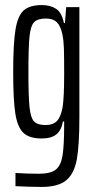

<svg xmlns="http://www.w3.org/2000/svg" viewBox="-20 -538 376 757"><path d="M41 196V144Q86 147 133 147Q179 147 199.5 131Q220 115 226.5 75.5Q233 36 233 -49V-59H228Q222 -24 202 -8Q182 8 144 8Q96 8 72.5 -14Q49 -36 40.5 -90Q32 -144 32 -254Q32 -366 41 -421Q50 -476 73.5 -497Q97 -518 145 -518Q179 -518 201.5 -503Q224 -488 232 -447H236L241 -510H293V-77Q293 33 283 89.5Q273 146 241.5 172.5Q210 199 144 199Q97 199 41 196ZM227 -116Q233 -156 233 -247Q233 -313 232 -346Q231 -379 226 -402Q219 -436 204 -450.5Q189 -465 162 -465Q129 -465 115 -451Q101 -437 96.5 -395.5Q92 -354 92 -255Q92 -157 96.5 -115Q101 -73 114.5 -59Q128 -45 160 -45Q189 -45 204.5 -61Q220 -77 227 -116Z"/></svg>

Font: Saira Ultra Condensed
Style: Regular
Weight: 400
Width: 1
Designer: Hector Gatti with collaboration of the Omnibus-Type team
Foundry: Omnibus-Type
Version: Version 1.001; ttfautohint (v1.8)